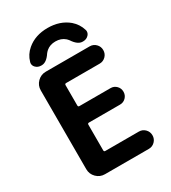

<svg xmlns="http://www.w3.org/2000/svg" viewBox="-228 -1097 1059 1191"><g transform="rotate(-30 301.5 -502.0)"><path d="M460.9 -347.7H238.3Q228.5 -347.7 228.5 -337.9V-154.3Q228.5 -144.5 238.3 -144.5H478.5Q503.9 -144.5 522 -126.5Q540 -108.4 540 -82.5Q540 -56.6 522 -38.6Q503.9 -20.5 478.5 -20.5H164.1Q128.9 -20.5 104 -45.4Q79.1 -70.3 79.1 -105.5V-669.9Q79.1 -705.1 104 -730Q128.9 -754.9 164.1 -754.9H478.5Q503.9 -754.9 522 -736.8Q540 -718.8 540 -692.9Q540 -667 522 -648.9Q503.9 -630.9 478.5 -630.9H238.3Q228.5 -630.9 228.5 -621.1V-475.6Q228.5 -465.8 238.3 -465.8H460.9Q485.4 -465.8 502.4 -448.7Q519.5 -431.6 519.5 -406.7Q519.5 -381.8 502.4 -364.7Q485.4 -347.7 460.9 -347.7ZM507.8 -856.4Q509.8 -850.6 509.8 -844.7Q509.8 -830.1 499 -818.4Q483.4 -801.8 460 -801.8H455.1Q420.9 -801.8 389.6 -849.6Q382.8 -858.4 375 -865.2Q348.6 -887.7 309.1 -887.7Q269.5 -887.7 243.2 -865.2Q235.4 -858.4 228.5 -849.6Q197.3 -801.8 163.1 -801.8H158.2Q134.8 -801.8 119.1 -818.4Q108.4 -830.1 108.4 -844.7Q108.4 -850.6 110.4 -856.4Q123 -902.3 161.1 -934.6Q219.7 -984.4 308.6 -984.4Q397.5 -984.4 457 -934.6Q494.1 -902.3 507.8 -856.4Z"/></g></svg>

Font: Gen Jyuu GothicX Bold
Style: Bold
Weight: 700
Designer: Ryoko NISHIZUKA (kana &amp; ideographs); Paul D. Hunt (Latin, Greek &amp; Cyrillic); Wenlong ZHANG (bopomofo); Sandoll C
Version: Version 1.058.20140828